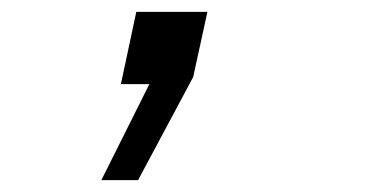

<svg xmlns="http://www.w3.org/2000/svg" viewBox="-20 -142 640 324"><path d="M151 162 232 0H184L210 -122H330L306 -12L213 162Z"/></svg>

Font: Geist Mono
Style: Italic
Weight: 400
Italic angle: -12°
Monospace: yes
Designer: Basement.studio, Andrés Briganti, Mateo Zaragoza
Foundry: Basement.studio, Vercel, Andrés Briganti, Guido Ferreyra, Mateo Zaragoza
Version: Version 1.500